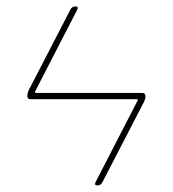

<svg xmlns="http://www.w3.org/2000/svg" viewBox="-20 -560 540 600"><path d="M75.2 -250Q65.4 -250 65.4 -259.8Q65.4 -268.6 70.3 -279.3L200.2 -530.3Q205.1 -540 215.8 -540Q225.6 -540 221.7 -530.3L89.8 -274.4Q87.9 -270.5 91.8 -269.5H424.8Q434.6 -269.5 434.6 -259.8Q434.6 -251 429.7 -241.2L299.8 9.8Q294.9 19.5 284.2 19.5Q274.4 19.5 278.3 9.8L410.2 -246.1Q412.1 -250 408.2 -250Z"/></svg>

Font: Rounded-X Mgen+ 1m thin
Style: Regular
Weight: 100
Designer: [Source Han Sans]
Ryoko NISHIZUKA  (kana & ideographs); Paul D. Hunt (Latin, Greek & Cyrillic); Wenlong ZHANG  (bopomofo
Version: Version 1.059.20150602